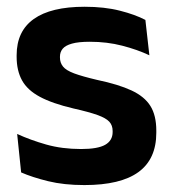

<svg xmlns="http://www.w3.org/2000/svg" viewBox="-20 -522 497 554"><path d="M223.5 12Q164.5 12 118.8 0.8Q73 -10.5 41 -24.5L29.5 -135.5Q67.5 -118 113.2 -105Q159 -92 214 -92Q262 -92 283.5 -104.2Q305 -116.5 305 -141V-144Q305 -160.5 295.2 -171Q285.5 -181.5 261 -190.2Q236.5 -199 192 -209Q130.5 -223.5 94.8 -242.8Q59 -262 43.5 -290.2Q28 -318.5 28 -358V-362.5Q28 -432 77.5 -467.2Q127 -502.5 224 -502.5Q281.5 -502.5 325.8 -491.2Q370 -480 399.5 -464.5L411 -362.5Q376 -379 332.5 -390.2Q289 -401.5 239 -401.5Q206.5 -401.5 187.8 -396.2Q169 -391 161 -381.5Q153 -372 153 -358.5V-356Q153 -341 161.8 -330Q170.5 -319 194 -310.2Q217.5 -301.5 260 -291.5Q322 -278.5 359.5 -261Q397 -243.5 414 -216.2Q431 -189 431 -145V-139Q431 -63 379.5 -25.5Q328 12 223.5 12Z"/></svg>

Font: Anek Telugu Medium SemiBold
Style: Regular
Weight: 600
Version: Version 1.003